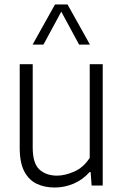

<svg xmlns="http://www.w3.org/2000/svg" viewBox="-20 -828 552 857"><path d="M224 9Q179.5 9 144.2 -7.5Q109 -24 88.5 -62.8Q68 -101.5 68 -168V-541.5H126V-169.5Q126 -98.5 156.2 -71.2Q186.5 -44 234.5 -44Q269.5 -44 311 -62Q352.5 -80 380.5 -123.5V-541.5H438.5V0H389L384.5 -60H380Q348.5 -25 308 -8Q267.5 9 224 9ZM125.5 -629 225.5 -808H281.5L381.5 -629H333L253.5 -776L174 -629Z"/></svg>

Font: Encode Sans SemiCondensed SemiCondensed Light
Style: Regular
Weight: 300
Width: 4
Designer: Multiple Designers
Foundry: Impallari Type
Version: Version 3.000; ttfautohint (v1.8.3) -l 8 -r 50 -G 200 -x 14 